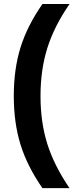

<svg xmlns="http://www.w3.org/2000/svg" viewBox="-20 -745 373 972"><path d="M194.8 207.5Q118.2 97.2 84 -12.7Q49.8 -122.6 49.8 -259.3Q49.8 -395.5 84 -505.1Q118.2 -614.7 194.8 -724.6H332Q254.9 -613.3 220 -502.9Q185.1 -392.6 185.1 -258.8Q185.1 -125.5 219.7 -15.9Q254.4 93.8 332 207.5Z"/></svg>

Font: Arial
Style: Bold
Weight: 700
Designer: Steve Matteson
Foundry: Ascender Corporation
Version: Version 2.00.3